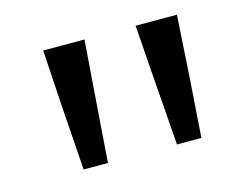

<svg xmlns="http://www.w3.org/2000/svg" viewBox="-51 -817 465 386"><g transform="rotate(-15 181.5 -624.0)"><path d="M150.4 -750H64.5C67.4 -708 69.3 -666 72.3 -624C75.2 -582 78.1 -540 81.1 -498H131.8C140.6 -624 147.5 -708 150.4 -750ZM342.8 -750H256.8C265.6 -624 272.5 -540 275.4 -498H326.2C329.1 -540 332 -582 335 -624C337.9 -666 339.8 -708 342.8 -750Z"/></g></svg>

Font: My Font
Style: Regular
Weight: 400
Designer: Alfredo Marco Pradil
Version: Version 0.001